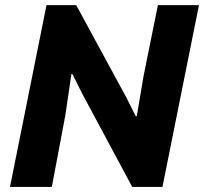

<svg xmlns="http://www.w3.org/2000/svg" viewBox="-20 -740 808 760"><path d="M19.5 0 164.1 -719.7H281.7L480.5 -353.5L517.1 -280.3H521.5L548.3 -439L605 -719.7H767.6L623 0H503.4L304.2 -371.6L266.6 -446.8H262.7L238.3 -281.7L185.1 0Z"/></svg>

Font: Reddit Sans ExtraBold
Style: Italic
Weight: 800
Italic angle: -11.25°
Designer: Stephen Hutchings
Version: Version 1.013